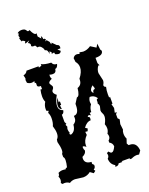

<svg xmlns="http://www.w3.org/2000/svg" viewBox="-149 -865 741 952"><g transform="rotate(-20 222.0 -388.5)"><path d="M9.3 -7.3Q13.7 -15.1 13.7 -23.4Q13.7 -32.2 9.3 -41Q15.6 -45.9 15.6 -54.7V-58.1Q26.4 -64.5 39.6 -64.5Q50.8 -64.5 54.2 -62.5L59.1 -69.3L64.5 -68.8Q70.3 -92.3 70.3 -106Q70.3 -119.6 64.5 -124V-141.1Q70.3 -146 70.3 -160.6Q70.3 -176.8 63 -204.1L64.9 -216.8Q75.7 -226.1 75.7 -246.1Q75.7 -262.2 68.4 -285.2Q76.2 -301.3 76.2 -326.2Q76.2 -342.8 69.3 -355.5L75.2 -364.3L64.5 -368.2L64 -377.4Q64 -396 74.7 -412.6Q68.8 -424.8 68.8 -442.9Q68.8 -458.5 73.2 -477.5L81.1 -476.6V-493.2H78.6Q63 -493.2 63 -503.4L63.5 -511.2Q63.5 -517.1 60.5 -517.1L57.6 -516.1L58.6 -527.3Q52.2 -523.9 43.9 -523.9Q32.2 -523.9 21.5 -531.7L19.5 -546.4L22 -555.2L18.1 -572.3Q34.2 -575.2 40 -588.9H103.5L103 -582L117.7 -586.9V-595.2Q134.3 -585.9 168.9 -584.5Q174.8 -568.8 191.9 -568.8H193.8Q189 -549.3 176.8 -548.3Q175.3 -528.3 157.2 -528.3Q146.5 -528.3 140.1 -531.7L139.2 -524.4Q139.2 -516.1 144 -508.3Q125 -500 125 -491.2Q125 -489.3 126.7 -486.6Q128.4 -483.9 130.4 -480.7Q132.3 -477.5 134 -474.6Q135.7 -471.7 135.7 -468.8Q135.7 -462.4 130.6 -457Q125.5 -451.7 125.5 -446.3Q125.5 -436 140.1 -425.3Q122.1 -392.6 122.1 -371.6Q122.1 -349.1 144 -342.8Q141.6 -325.7 129.9 -323.7V-285.2L135.7 -273.9L129.9 -270.5L135.3 -258.3Q131.8 -253.4 131.8 -245.6Q131.8 -236.3 136.2 -225.6L131.8 -221.7L138.2 -215.3Q164.1 -222.7 167 -257.8Q184.6 -268.1 184.6 -286.1L184.1 -297.9Q211.9 -297.9 211.9 -344.7V-351.1L229.5 -378.9Q244.1 -378.9 248.5 -421.4Q272.9 -429.7 272.9 -457V-461.4Q295.4 -489.7 295.4 -514.2Q295.4 -532.7 283.2 -546.4L280.8 -566.9Q288.1 -580.1 300.8 -580.1Q309.1 -580.1 315.4 -576.7L317.9 -584.5L336.4 -581.5Q357.9 -581.5 377.4 -595.2L405.3 -577.6L415.5 -594.7L419.4 -562L424.3 -554.7Q424.3 -531.7 386.2 -531.7H383.3V-503.9L389.6 -490.2L383.3 -491.2Q371.1 -474.6 371.1 -455.6L380.4 -414.6Q380.4 -403.3 373 -391.6Q373 -380.9 383.3 -378.9Q378.9 -361.8 378.9 -340.8L379.4 -323.7L384.8 -325.2V-289.6L378.9 -288.6L384.8 -266.6L379.9 -243.2L390.6 -242.2L383.3 -234.4V-212.9L391.6 -204.1L386.2 -180.7L389.6 -151.4Q384.8 -142.1 384.8 -130.4Q384.8 -115.2 391.1 -103L383.3 -79.6L389.6 -68.8H395Q431.2 -68.8 434.6 -24.4L422.4 -7.3L411.1 -8.8Q396.5 -8.8 381.3 -1H371.1L372.6 -5.9H329.1L332.5 -1H312Q308.6 9.8 293.5 9.8H291L293.5 1.5Q270 -10.7 269 -41Q276.9 -47.4 276.9 -58.1L274.9 -68.8L285.2 -73.2Q291.5 -63 298.8 -63Q309.1 -63 320.3 -87.9Q319.3 -105.5 303.7 -113.3V-124Q313.5 -132.3 313.5 -143.1Q313.5 -151.4 310.1 -157.7Q318.4 -170.4 318.4 -184.6Q318.4 -194.8 314 -206.5Q326.2 -229 326.2 -245.1Q326.2 -253.9 321.5 -262Q316.9 -270 316.9 -278.3L321.8 -298.8Q321.8 -307.6 315.4 -316.9L317.9 -321.3L317.4 -329.1Q317.4 -336.9 321.3 -336.9L324.2 -336.4V-342.8Q311 -359.4 292.5 -359.4H289.6Q282.2 -348.1 282.2 -335L283.7 -322.8Q272 -308.1 271.5 -286.1L262.7 -285.2L264.6 -271Q259.8 -275.9 254.9 -275.9Q249.5 -275.9 246.6 -268.6H247.1Q256.3 -268.6 256.3 -258.8L254.9 -249Q232.9 -248.5 215.8 -223.6L227.1 -215.8L222.2 -203.1L210 -204.1L211.9 -187.5Q189.9 -164.6 189.9 -140.6L190.4 -132.3Q179.2 -140.6 175.3 -140.6Q171.9 -140.6 171.9 -135.7Q171.9 -127 176.8 -117.7Q174.8 -101.6 154.3 -92.3L153.3 -83.5Q153.3 -55.7 188.5 -53.7L187.5 -47.4Q187.5 -43.9 188.7 -42.2Q189.9 -40.5 191.7 -39.3Q193.4 -38.1 194.6 -36.6Q195.8 -35.2 195.8 -32.2Q195.8 -20 185.1 -13.7L190.9 -5.9L179.7 2.9L162.6 -9.3Q146 4.4 124 4.4L81.5 -1Q64 -1 52.2 7.8Q41 -1 26.4 -1L15.6 0ZM139.6 -349.6Q126 -354.5 126 -371.6Q126 -386.7 137.7 -411.1L136.2 -386.7L143.6 -390.1V-371.1L137.2 -370.6ZM324.2 -387.2Q328.1 -387.2 328.1 -392.1L322.8 -408.7Q307.1 -395.5 307.1 -385.3Q307.1 -377.4 314.9 -371.6Q315.4 -386.2 324.2 -387.2ZM219.2 -612.3Q210.9 -612.3 201.7 -617.2L199.2 -627L189 -625Q186 -625 186 -627L188.5 -631.8L179.7 -640.1L175.8 -627.4Q174.8 -650.9 161.6 -652.3Q159.2 -652.3 159.2 -657Q159.2 -661.6 151.9 -670.7Q144.5 -679.7 136.7 -679.7L130.9 -678.7L122.6 -691.4L116.2 -690.9Q103.5 -690.9 103.5 -697.3L104.5 -703.1Q104.5 -710 93.3 -715.3L104.5 -725.6L81.1 -716.8L80.6 -722.2L84 -726.1Q84 -730 72.8 -735.4L66.9 -733.4L60.5 -751.5Q64.5 -752.9 64.5 -755.9L61.5 -764.6L66.4 -774.9Q66.4 -777.3 62 -778.3Q71.3 -787.1 85.4 -787.1Q95.2 -787.1 99.9 -784.4Q104.5 -781.7 106.7 -778.6Q108.9 -775.4 110.6 -772.7Q112.3 -770 116.2 -770L123 -772.9Q135.3 -744.6 145.5 -744.6L149.9 -746.6V-729L163.6 -713.4L165.5 -725.6Q171.4 -718.8 171.4 -711.9L170.9 -707.5L176.8 -708L183.6 -701.7L175.8 -693.4L185.5 -696.8L196.8 -683.6Q198.7 -669.9 201.2 -669.9L204.1 -677.2L224.6 -656.7Q236.8 -654.8 236.8 -642.1L235.8 -635.3H219.7L232.9 -623.5Q229 -612.3 219.2 -612.3Z"/></g></svg>

Font: Truetypewriter PolyglOTT
Style: Regular
Weight: 400
Designer: Sergey Beatoff a.k.a. Sam_T
Version: Version 3.76